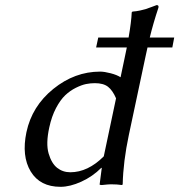

<svg xmlns="http://www.w3.org/2000/svg" viewBox="-20 -718 699 748"><path d="M658.7 -571.8 651.4 -533.2H554.7L547.4 -500L481.9 -191.9Q460 -88.4 458 0L455.6 2.9Q436.5 0 411.6 0Q403.8 0 376.5 2.9Q372.1 2.9 369.9 2.2Q367.7 1.5 368.2 0L376.5 -64H374.5Q340.8 -30.3 296.9 -10.3Q252.9 9.8 215.8 9.8Q135.7 9.8 99.6 -50Q63.5 -109.9 83 -203.1Q104.5 -304.2 187.7 -371.6Q271 -439 370.1 -439Q386.7 -439 411.1 -432.6Q435.5 -426.3 449.7 -417L463.4 -481.9L474.1 -533.2H354.5L362.8 -571.8H481Q491.7 -633.3 493.2 -669.9L496.1 -672.9Q510.7 -673.8 525.4 -677Q540 -680.2 547.1 -682.4Q554.2 -684.6 570.8 -690.9Q587.4 -697.3 590.3 -698.2Q599.6 -698.2 597.2 -688Q576.7 -626.5 563.5 -571.8ZM384.3 -108.9 432.1 -335Q418.9 -365.7 400.9 -379.9Q382.8 -394 349.6 -394Q332.5 -394 315.4 -390.6Q298.3 -387.2 275.6 -376Q252.9 -364.7 234.1 -346.9Q215.3 -329.1 198.2 -296.9Q181.2 -264.6 171.9 -221.2Q158.2 -158.7 169.4 -120.1Q180.7 -81.5 202.6 -64.2Q224.6 -46.9 253.9 -46.9Q322.3 -46.9 384.3 -108.9Z"/></svg>

Font: Linux Biolinum G
Style: Italic
Weight: 400
Italic angle: -12°
Designer: Philipp H. Poll
Foundry: Philipp H. Poll
Version: Version 0.5.1